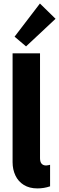

<svg xmlns="http://www.w3.org/2000/svg" viewBox="-20 -1052 332 1080"><path d="M50.8 -139.6V-752H205.1V-162.1Q205.1 -121.6 239.3 -121.1Q245.6 -121.6 251.7 -122.8Q257.8 -124 261.7 -125V-3.9Q227.5 7.8 190.4 7.8Q145.5 7.8 114 -11.7Q82.5 -31.2 66.7 -64.9Q50.8 -98.6 50.8 -139.6ZM62 -845.7 204.6 -1032.2 292.5 -946.3 126.5 -791Z"/></svg>

Font: Reddit Sans Vanilla ExtraBold
Style: Regular
Weight: 800
Designer: Stephen Hutchings
Foundry: Reddit
Version: Version 1.013